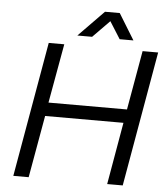

<svg xmlns="http://www.w3.org/2000/svg" viewBox="-58 -920 853 972"><g transform="rotate(5 368.5 -434.0)"><path d="M46 0 166 -686H245L191 -385H590L643 -686H722L602 0H523L578 -316H180L124 0ZM307 -736 436 -868H511L592 -736H522L452 -847H491L382 -736Z"/></g></svg>

Font: Archivo SemiBold Light
Style: Italic
Weight: 300
Italic angle: -10°
Version: Version 2.001